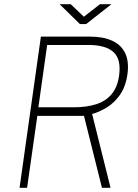

<svg xmlns="http://www.w3.org/2000/svg" viewBox="-20 -898 662 918"><path d="M73.5 0 175.5 -723H409.5Q474 -723 517 -703Q560 -683 578.8 -643.2Q597.5 -603.5 589.5 -544Q581 -483.5 553.5 -444.5Q526 -405.5 490 -383.8Q454 -362 420.5 -353L508.5 0H467.5L381.5 -344H158.5L109.5 0ZM163.5 -385H331.5Q395.5 -385 441.5 -400.2Q487.5 -415.5 514.8 -449Q542 -482.5 549.5 -537Q560 -614.5 522.8 -648.8Q485.5 -683 403.5 -683H205.5ZM362 -783 265 -878H318L381 -818L458 -878H513L392 -783Z"/></svg>

Font: Public Sans Thin Thin
Style: Italic
Weight: 250
Italic angle: -8°
Version: Version 2.001